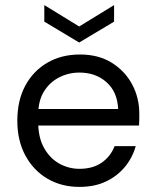

<svg xmlns="http://www.w3.org/2000/svg" viewBox="-20 -722 609 754"><path d="M292 12Q221 12 166 -20.5Q111 -53 79.5 -111.5Q48 -170 48 -248Q48 -327 79 -385Q110 -443 165.5 -475.5Q221 -508 294 -508Q367 -508 419 -475.5Q471 -443 499 -390.5Q527 -338 527 -276Q527 -266 527 -254.5Q527 -243 526 -229H111V-294H444Q441 -361 398.5 -399Q356 -437 292 -437Q249 -437 212 -418Q175 -399 152.5 -362.5Q130 -326 130 -271V-243Q130 -182 153 -141Q176 -100 213 -79.5Q250 -59 292 -59Q344 -59 379 -83Q414 -107 430 -148H513Q500 -102 470 -66Q440 -30 395.5 -9Q351 12 292 12ZM291 -555 154 -637V-702L291 -618L428 -702V-637Z"/></svg>

Font: DM Sans 24pt
Style: Regular
Weight: 400
Designer: Colophon Foundry, Jonny Pinhorn
Foundry: Colophon Foundry
Version: Version 4.004;gftools[0.9.30]